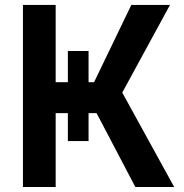

<svg xmlns="http://www.w3.org/2000/svg" viewBox="-20 -747 734 767"><path d="M675.8 0H520.6L365.8 -295.1H333.8V-183.6H251.1V-295.1H202.4V0H71.7V-727.3H202.4V-418.7H251.1V-543.3H333.8V-418.7H355.8L504.6 -727.3H659.1L468.4 -377.1Z"/></svg>

Font: Linik Sans SemiBold
Style: Regular
Weight: 600
Designer: Fonts by Rasmus Andersson / Changes by Cristiano Sobral with parts from Marc Monis
Foundry: rsms
Version: Version 3.020; ttfautohint (v1.6)